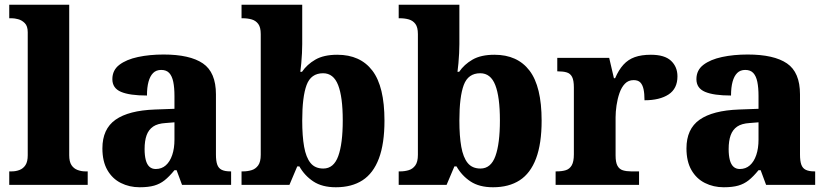

<svg xmlns="http://www.w3.org/2000/svg" viewBox="-20 -780 3487 810"><path d="M19 0V-57H30Q47 -57 62.5 -63Q78 -69 87.5 -83.5Q97 -98 97 -125V-644Q97 -670 84.5 -682.5Q72 -695 56.5 -699Q41 -703 30 -703H19V-760H272V-125Q272 -98 281.5 -83.5Q291 -69 307 -63Q323 -57 339 -57H350V0Z M569 10Q526 10 490 -8Q454 -26 433 -62.5Q412 -99 412 -154Q412 -236 467.5 -275Q523 -314 634 -318L716 -321V-375Q716 -410 711 -434.5Q706 -459 694 -472Q682 -485 660 -485Q639 -485 626 -472Q613 -459 606.5 -435Q600 -411 600 -377Q527 -377 490.5 -392.5Q454 -408 454 -446Q454 -484 483.5 -506.5Q513 -529 562 -539.5Q611 -550 670 -550Q781 -550 836 -512.5Q891 -475 891 -382V-128Q891 -101 896.5 -85.5Q902 -70 915.5 -63.5Q929 -57 951 -57H955V0H748L725 -62H716Q694 -35 674.5 -19.5Q655 -4 630.5 3Q606 10 569 10ZM637 -67Q662 -67 679.5 -82.5Q697 -98 706.5 -126Q716 -154 716 -191V-264L679 -261Q645 -259 626 -246Q607 -233 598.5 -209.5Q590 -186 590 -151Q590 -124 595 -105Q600 -86 610.5 -76.5Q621 -67 637 -67Z M1397 10Q1339 10 1302 -14.5Q1265 -39 1243 -78H1234L1201 0H999V-57H1006Q1024 -57 1041 -62Q1058 -67 1069 -82Q1080 -97 1080 -127V-636Q1080 -665 1069.5 -679Q1059 -693 1042 -698Q1025 -703 1003 -703H999V-760H1255V-594Q1255 -578 1254 -556Q1253 -534 1251 -513Q1249 -492 1247 -477H1254Q1275 -508 1310.5 -528.5Q1346 -549 1403 -549Q1500 -549 1551 -482Q1602 -415 1602 -271Q1602 -174 1578.5 -111.5Q1555 -49 1509.5 -19.5Q1464 10 1397 10ZM1344 -69Q1388 -69 1407 -121.5Q1426 -174 1426 -272Q1426 -371 1406.5 -421Q1387 -471 1343 -471Q1292 -471 1273.5 -421.5Q1255 -372 1255 -271Q1255 -206 1263 -161Q1271 -116 1290 -92.5Q1309 -69 1344 -69Z M2060 10Q2002 10 1965 -14.5Q1928 -39 1906 -78H1897L1864 0H1662V-57H1669Q1687 -57 1704 -62Q1721 -67 1732 -82Q1743 -97 1743 -127V-636Q1743 -665 1732.5 -679Q1722 -693 1705 -698Q1688 -703 1666 -703H1662V-760H1918V-594Q1918 -578 1917 -556Q1916 -534 1914 -513Q1912 -492 1910 -477H1917Q1938 -508 1973.5 -528.5Q2009 -549 2066 -549Q2163 -549 2214 -482Q2265 -415 2265 -271Q2265 -174 2241.5 -111.5Q2218 -49 2172.5 -19.5Q2127 10 2060 10ZM2007 -69Q2051 -69 2070 -121.5Q2089 -174 2089 -272Q2089 -371 2069.5 -421Q2050 -471 2006 -471Q1955 -471 1936.5 -421.5Q1918 -372 1918 -271Q1918 -206 1926 -161Q1934 -116 1953 -92.5Q1972 -69 2007 -69Z M2324 0V-57H2328Q2351 -57 2367 -62Q2383 -67 2392 -82.5Q2401 -98 2401 -129V-411Q2401 -441 2393.5 -455.5Q2386 -470 2371 -474.5Q2356 -479 2334 -479H2331V-536H2550L2570 -450H2575Q2590 -485 2610 -507Q2630 -529 2658 -539Q2686 -549 2726 -549Q2784 -549 2811 -523.5Q2838 -498 2838 -458Q2838 -406 2800.5 -381.5Q2763 -357 2699 -357Q2699 -385 2695 -403.5Q2691 -422 2681.5 -432Q2672 -442 2653 -442Q2631 -442 2616.5 -427Q2602 -412 2593.5 -387.5Q2585 -363 2581 -335.5Q2577 -308 2577 -285V-124Q2577 -95 2585 -80.5Q2593 -66 2608 -61.5Q2623 -57 2642 -57H2676V0Z M3033 10Q2990 10 2954 -8Q2918 -26 2897 -62.5Q2876 -99 2876 -154Q2876 -236 2931.5 -275Q2987 -314 3098 -318L3180 -321V-375Q3180 -410 3175 -434.5Q3170 -459 3158 -472Q3146 -485 3124 -485Q3103 -485 3090 -472Q3077 -459 3070.5 -435Q3064 -411 3064 -377Q2991 -377 2954.5 -392.5Q2918 -408 2918 -446Q2918 -484 2947.5 -506.5Q2977 -529 3026 -539.5Q3075 -550 3134 -550Q3245 -550 3300 -512.5Q3355 -475 3355 -382V-128Q3355 -101 3360.5 -85.5Q3366 -70 3379.5 -63.5Q3393 -57 3415 -57H3419V0H3212L3189 -62H3180Q3158 -35 3138.5 -19.5Q3119 -4 3094.5 3Q3070 10 3033 10ZM3101 -67Q3126 -67 3143.5 -82.5Q3161 -98 3170.5 -126Q3180 -154 3180 -191V-264L3143 -261Q3109 -259 3090 -246Q3071 -233 3062.5 -209.5Q3054 -186 3054 -151Q3054 -124 3059 -105Q3064 -86 3074.5 -76.5Q3085 -67 3101 -67Z"/></svg>

Font: Noto Serif Bengali ExtraBold
Style: Regular
Weight: 800
Designer: Juan Bruce, Universal Thirst, Indian Type Foundry and the Monotype Design Team.
Foundry: Monotype Imaging Inc.
Version: Version 2.003